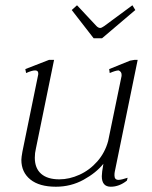

<svg xmlns="http://www.w3.org/2000/svg" viewBox="-20 -698 575 728"><path d="M335 -553 252 -660 272 -678 346 -599Q353 -592 360 -592Q365 -592 375 -599L482 -678L493 -660L367 -553ZM429 -16Q440 -16 464 -24L461 -13Q432 10 400 10Q366 10 366 -30Q366 -43 372 -77Q345 -43 297 -16.5Q249 10 192 10Q129 10 95 -17.5Q61 -45 61 -92Q61 -101 65 -123L125 -416V-420Q125 -431 113 -431Q101 -431 79 -421L76 -436L166 -471H185L116 -134Q112 -118 112 -100Q112 -60 136 -39Q160 -18 205 -18Q243 -18 281.5 -35.5Q320 -53 349 -86Q378 -119 390 -163L441 -410V-415Q441 -426 430 -431Q419 -431 396 -421L394 -436L473 -468L490 -471H502L415 -46Q414 -41 414 -33Q414 -16 429 -16Z"/></svg>

Font: Taviraj ExtraLight
Style: Italic
Weight: 275
Italic angle: -12°
Designer: Katatrad Team
Foundry: CadsonDemak
Version: Version 1.001